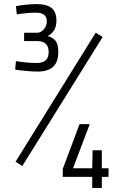

<svg xmlns="http://www.w3.org/2000/svg" viewBox="-20 -819 586 939"><path d="M58 -789Q114 -799 158 -799Q209 -799 232.5 -779.5Q256 -760 256 -718Q256 -664 213 -643Q240 -635 252.5 -618.5Q265 -602 265 -563Q265 -469 164 -469Q142 -469 114.5 -471.5Q87 -474 70 -476L54 -479L58 -520Q113 -511 160 -511Q218 -511 218 -564Q218 -618 163 -618H98V-659H163Q180 -659 194.5 -676Q209 -693 209 -715Q209 -757 156 -757Q136 -757 112.5 -755Q89 -753 76 -751L62 -749ZM56 -28 448 -659 482 -638 89 -7ZM431 100V46H287V7L369 -212H419L337 4H431L433 -84H478V4H511V46H478V100Z"/></svg>

Font: TitilliumText
Style: Light
Weight: 300
Designer: Accademia di Belle Arti di Urbino and others
Foundry: Accademia di Belle Arti di Urbino and others.
Version: Version 60.001